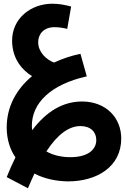

<svg xmlns="http://www.w3.org/2000/svg" viewBox="-20 -724 671 1031"><path d="M130 287C142 259 153 233 165 208C218 236 281 249 345 250C501 250 631 171 631 20C631 -91 551 -177 424 -179C320 -180 230 -127 153 -25C152 -33 151 -40 151 -48C151 -172 254 -271 446 -314L412 -435C363 -425 315 -409 270 -388C228 -404 185 -445 185 -497C185 -543 217 -578 272 -578C294 -578 317 -575 341 -569L362 -689C328 -698 296 -704 261 -704C146 -704 43 -625 45 -502C47 -404 102 -346 152 -315C69 -246 15 -152 16 -36C17 27 34 79 63 121C47 154 31 189 16 227ZM412 -47C466 -47 497 -16 497 28C497 81 450 120 358 120C313 120 267 111 229 89C290 -4 351 -47 412 -47Z"/></svg>

Font: Noto Sans Arabic UI Cn
Style: Bold
Weight: 700
Width: 3
Designer: Monotype Design Team, Nadine Chahine and Nizar Qandah
Foundry: Monotype Imaging Inc.
Version: Version 2.010